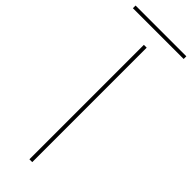

<svg xmlns="http://www.w3.org/2000/svg" viewBox="-374 -940 961 961"><g transform="rotate(45 106.5 -460.0)"><path d="M115.2 -810.1V0H95.2V-810.1ZM286.1 -919.9V-900.9H-73.2V-919.9Z"/></g></svg>

Font: Sinkin Sans 100 Thin
Style: Regular
Weight: 100
Designer: Keith Bates
Foundry: K-Type
Version: Sinkin Sans (version 1.0)  by Keith Bates   •   © 2014   www